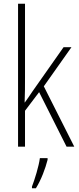

<svg xmlns="http://www.w3.org/2000/svg" viewBox="-20 -780 419 1021"><path d="M113 -370V-760H76V0H113V-191L188 -290L334 0H375L213 -321L360 -529H318L152 -293C138 -272 128 -257 112 -235H111C113 -281 113 -322 113 -370ZM233 70V61H192C187 102 164 177 150 212V221H171C199 176 221 117 233 70Z"/></svg>

Font: Noto Sans Devanagari UI Condensed ExtraLight
Style: Regular
Weight: 200
Width: 3
Designer: Jelle Bosma - Monotype Design Team
Foundry: Monotype Imaging Inc.
Version: Version 2.004